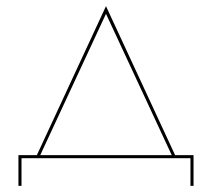

<svg xmlns="http://www.w3.org/2000/svg" viewBox="-20 -515 695 625"><path d="M325 -470 539 -10H550L325 -495L100 -10H111ZM600 0V90H610V-10H40V90H50V0Z"/></svg>

Font: Jost Thin
Style: Regular
Weight: 250
Version: Version 3.710